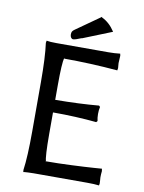

<svg xmlns="http://www.w3.org/2000/svg" viewBox="-91 -888 721 961"><g transform="rotate(10 269.0 -407.0)"><path d="M189.9 -200.2Q189.9 -86.9 198.2 -58.1V-63Q257.8 -63 328.1 -66.2Q398.4 -69.3 439.5 -72.3L480 -75.2L481.9 -63Q480 -47.4 480 -30.8Q480 -27.3 481 -18.1Q481.9 -8.8 481.9 0L480 9.8Q456.1 6.8 419.9 6.8H147Q131.3 6.8 118.4 7.6Q105.5 8.3 100.6 8.8L95.2 9.8L94.2 -1Q104 -68.8 104 -200.2V-448.2Q104 -575.7 94.2 -647L96.2 -658.2Q112.8 -654.8 147 -654.8H410.2Q441.9 -654.8 470.2 -658.2L472.2 -647.9Q470.2 -619.6 470.2 -609.9Q470.2 -600.6 472.2 -585L470.2 -573.2Q331.5 -585 198.2 -585V-589.8Q189.9 -560.5 189.9 -448.2V-374Q314 -375 411.1 -383.8L417 -377.9Q413.1 -361.8 413.1 -341.8Q413.1 -322.3 417 -306.2L411.1 -299.8Q307.6 -310.1 189.9 -310.1ZM349.1 -824.2V-820.8Q387.7 -803.2 416 -759.8L267.1 -700.2V-701.2Q236.3 -688 225.1 -688Q218.8 -688 214.4 -694.3Q210 -700.7 210 -710Q210 -719.2 212.9 -724.9Q215.8 -730.5 225.1 -736.8Z"/></g></svg>

Font: Linear Smooth Low Contrast
Style: Regular
Weight: 500
Designer: Philipp H. Poll, Flanker
Foundry: Philipp H. Poll, reworked by Flanker
Version: Version 1.010 | FøM Fix